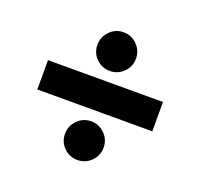

<svg xmlns="http://www.w3.org/2000/svg" viewBox="-99 -631 786 754"><g transform="rotate(20 294.0 -254.0)"><path d="M215.3 -439.9Q215.3 -473.1 239 -497.1Q262.7 -521 295.9 -521Q329.1 -521 352.8 -497.1Q376.5 -473.1 376.5 -439.9Q376.5 -406.7 352.8 -383.1Q329.1 -359.4 295.9 -359.4Q262.7 -359.4 239 -382.6Q215.3 -405.8 215.3 -439.9ZM53.7 -193.8V-316.4H534.2V-193.8ZM215.3 -67.9Q215.3 -101.1 239 -125Q262.7 -148.9 295.9 -148.9Q329.1 -148.9 352.8 -125Q376.5 -101.1 376.5 -67.9Q376.5 -34.7 352.8 -11Q329.1 12.7 295.9 12.7Q262.7 12.7 239 -10.5Q215.3 -33.7 215.3 -67.9Z"/></g></svg>

Font: Vazirmatn RD UI FD Black
Style: Regular
Weight: 900
Designer: Saber Rastikerdar
Foundry: Saber Rastikerdar
Version: Version 33.003